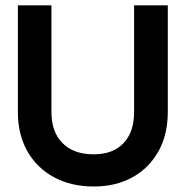

<svg xmlns="http://www.w3.org/2000/svg" viewBox="-20 -670 674 698"><path d="M45 -650.5H167V-262.5Q167 -190 207.5 -149.5Q248 -109 321 -109Q390.5 -109 429 -149.5Q467.5 -190 467.5 -262.5V-650.5H590V-262.5Q590 -181 556.2 -120.2Q522.5 -59.5 462 -25.8Q401.5 8 321 8Q238 8 176 -25.8Q114 -59.5 79.5 -120.2Q45 -181 45 -262.5Z"/></svg>

Font: Overused Grotesk SemiBold
Style: Regular
Weight: 610
Version: Version 0.004